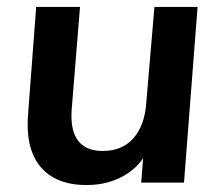

<svg xmlns="http://www.w3.org/2000/svg" viewBox="-20 -525 635 552"><path d="M229 7Q140 7 96 -46Q52 -99 61 -201L84 -505H210L186 -209Q182 -150 204.5 -120.5Q227 -91 275 -91Q331 -91 363 -127Q395 -163 400 -224L424 -505H548L509 0H386L394 -103L407 -98Q385 -48 337.5 -20.5Q290 7 229 7Z"/></svg>

Font: Muli
Style: Bold Italic
Weight: 700
Italic angle: -4.541°
Designer: Vernon Adams
Foundry: Vernon Adams
Version: Version 2.100; ttfautohint (v1.8.1.43-b0c9)